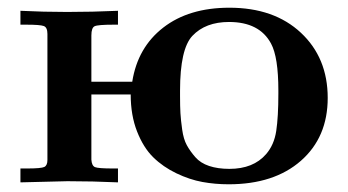

<svg xmlns="http://www.w3.org/2000/svg" viewBox="-20 -473 902 498"><path d="M33 0V-36H50Q87 -36 95 -40Q103 -44 103 -58V-385Q103 -402 93.5 -405.5Q84 -409 48 -409H33V-445Q93 -442 154 -442Q220 -442 286 -445V-409H275Q234 -409 225.5 -405Q217 -401 217 -381V-261H323Q337 -350 403.5 -401.5Q470 -453 575 -453Q691 -453 760.5 -388Q830 -323 830 -219Q830 -117 760.5 -56Q691 5 573 5Q538 5 505 -1Q472 -7 437.5 -23.5Q403 -40 377.5 -65Q352 -90 335.5 -132Q319 -174 319 -228H217V-59Q218 -43 226.5 -39.5Q235 -36 273 -36H286V0Q220 -3 155 -3Q144 -3 33 0ZM447 -224Q447 -197 448 -179.5Q449 -162 452.5 -137Q456 -112 464.5 -96.5Q473 -81 486.5 -65.5Q500 -50 522.5 -42.5Q545 -35 575 -35Q637 -35 670 -73Q691 -97 696.5 -133.5Q702 -170 702 -230V-238Q702 -325 683 -360Q653 -416 574 -416Q513 -416 479 -380Q447 -346 447 -238Z"/></svg>

Font: CMU Serif
Style: Bold
Weight: 700
Version: Version 0.7.0